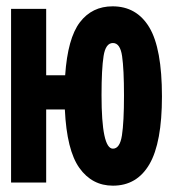

<svg xmlns="http://www.w3.org/2000/svg" viewBox="-20 -577 540 607"><path d="M337 10Q413 10 452.5 -58Q492 -126 492 -272Q492 -424 452 -490.5Q412 -557 336 -557Q271 -557 232.5 -506.5Q194 -456 186 -339H126V-549H15V0H126V-231H185Q191 -102 231 -46Q271 10 337 10ZM301 -276Q301 -359 307.5 -400Q314 -441 337 -441Q360 -441 366 -399.5Q372 -358 372 -275Q372 -191 365.5 -149Q359 -107 337 -107Q301 -107 301 -276Z"/></svg>

Font: Noto Sans Mono UI Condensed ExtraBold
Style: Regular
Weight: 800
Width: 3
Designer: Monotype Design team
Foundry: Monotype Imaging Inc.
Version: 1.000